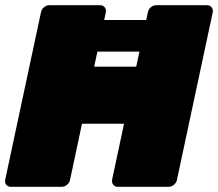

<svg xmlns="http://www.w3.org/2000/svg" viewBox="-23 -720 841 740"><path d="M131 -521Q120 -521 114 -529Q108 -537 110 -548L124 -616Q126 -627 136 -635Q146 -643 157 -643H751Q762 -643 768 -635Q774 -627 772 -616L758 -548Q756 -537 746 -529Q736 -521 725 -521ZM19 0Q8 0 1.5 -7.5Q-5 -15 -3 -27L135 -673Q137 -684 146.5 -692Q156 -700 167 -700H363Q374 -700 380.5 -692Q387 -684 385 -673L340 -463H502L547 -673Q549 -684 558.5 -692Q568 -700 579 -700H775Q786 -700 792.5 -692Q799 -684 797 -673L659 -27Q657 -16 647.5 -8Q638 0 627 0H431Q420 0 413.5 -8Q407 -16 409 -27L455 -243H293L247 -27Q245 -16 235.5 -8Q226 0 215 0Z"/></svg>

Font: Rubik Black
Style: Italic
Weight: 900
Italic angle: -12°
Designer: Hubert and Fischer
Foundry: Hubert and Fischer
Version: Version 2.300;gftools[0.9.30]